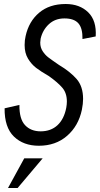

<svg xmlns="http://www.w3.org/2000/svg" viewBox="-20 -720 499 959"><path d="M3 -179 77 -196Q76 -126 105 -95Q134 -64 183 -64Q234 -64 267 -94.5Q300 -125 311 -182Q314 -199 314 -213Q314 -255 291.5 -281.5Q269 -308 224 -340Q184 -363 160.5 -381Q137 -399 120 -427Q103 -455 103 -495Q103 -520 108 -540Q124 -613 175.5 -656.5Q227 -700 308 -700Q378 -700 420.5 -658.5Q463 -617 458 -538L392 -525Q393 -579 371.5 -603.5Q350 -628 302 -628Q255 -628 224 -599Q193 -570 183 -527Q181 -513 181 -507Q181 -483 193 -464.5Q205 -446 220.5 -434Q236 -422 274 -396Q331 -362 363 -325Q395 -288 395 -226Q395 -202 389 -172Q372 -91 315 -41.5Q258 8 174 8Q97 8 49.5 -38Q2 -84 3 -179ZM101 71H193L68 219H20Z"/></svg>

Font: Decalotype
Style: Italic
Weight: 400
Italic angle: -12°
Designer: Alfredo Marco Pradil
Foundry: Alfredo Marco Pradil
Version: Version 1.0